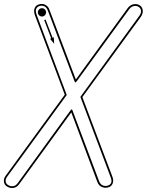

<svg xmlns="http://www.w3.org/2000/svg" viewBox="-58 -950 743 971"><path d="M496.5 -5Q486.5 0 474 -0.5Q461.5 -1 450.5 -8.2Q439.5 -15.5 434 -30.5L302.5 -381.5L38 -17.5Q29.5 -6 17.8 -1.8Q6 2.5 -5.8 0Q-17.5 -2.5 -26.5 -9.5Q-36.5 -18 -38.2 -32.2Q-40 -46.5 -29.5 -61L269.5 -471L119.5 -870.5Q111.5 -892 116.5 -906.8Q121.5 -921.5 136.5 -927Q146.5 -931 157.5 -929.8Q168.5 -928.5 178 -921.2Q187.5 -914 192.5 -899.5L325.5 -548L588 -909Q597 -921 608.8 -925.8Q620.5 -930.5 632.2 -929Q644 -927.5 652 -920.5Q662.5 -912.5 664 -896.5Q665.5 -880.5 653 -863L358.5 -459L510.5 -56Q517 -38.5 512.8 -25Q508.5 -11.5 496.5 -5ZM492.5 -13.5Q513 -24 502 -52.5L348.5 -460L645.5 -868.5Q656.5 -883 655.2 -895Q654 -907 646 -913Q636.5 -921.5 621.5 -919.8Q606.5 -918 595.5 -903.5L331.5 -541Q325.5 -533 323.2 -533Q321 -533 318.5 -540L184 -896.5Q177 -914.5 164 -919Q151 -923.5 139.5 -918.5Q128 -914.5 124.5 -903.2Q121 -892 128 -873.5L279.5 -469.5L-22.5 -55.5Q-30.5 -44 -29.5 -33.5Q-28.5 -23 -20.5 -16.5Q-13 -10.5 -3.8 -8.5Q5.5 -6.5 14.8 -10Q24 -13.5 31 -23L298 -391Q302.5 -397 304.5 -397Q306.5 -397 309 -390.5L443 -34Q450 -15.5 465 -11.2Q480 -7 492.5 -13.5ZM216 -728.5 195 -754 201 -755.5 165.5 -848.5 172.5 -851 208 -759 214 -761.5ZM154.5 -866.5Q145.5 -866.5 139.5 -872.8Q133.5 -879 133.5 -887.5Q133.5 -896 139.5 -902.2Q145.5 -908.5 154.5 -908.5Q163 -908.5 169 -902.2Q175 -896 175 -887.5Q175 -879 169 -872.8Q163 -866.5 154.5 -866.5Z"/></svg>

Font: Edu AU VIC WA NT Arrows
Style: Regular
Weight: 400
Designer: Tina and Corey Anderson, Eben Sorkin, Mirko Velimirovic
Foundry: Google for Education
Version: Version 1.001